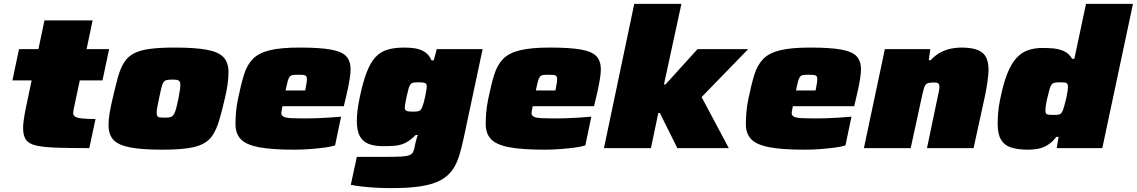

<svg xmlns="http://www.w3.org/2000/svg" viewBox="-20 -763 5856 989"><path d="M440 0Q334 0 267 -2.5Q200 -5 163.5 -14Q127 -23 113 -44.5Q99 -66 99 -103Q99 -118 101 -135Q103 -152 106.5 -172.5Q110 -193 115 -216L143 -349H44L78 -510H178L209 -658H457L426 -510H542L508 -349H391L360 -203Q359 -199 358.5 -194.5Q358 -190 357.5 -186.5Q357 -183 357 -180Q357 -169 366.5 -162.5Q376 -156 401 -153Q426 -150 472 -150Z M816 8Q709 8 648.5 -4Q588 -16 563.5 -43.5Q539 -71 539 -119Q539 -145 544.5 -179.5Q550 -214 560 -255Q575 -320 587.5 -365.5Q600 -411 619 -441Q638 -471 669 -487.5Q700 -504 750.5 -511Q801 -518 879 -518Q986 -518 1046.5 -506.5Q1107 -495 1132 -467.5Q1157 -440 1157 -392Q1157 -365 1152.5 -330.5Q1148 -296 1138 -255Q1123 -190 1109.5 -144.5Q1096 -99 1077 -69Q1058 -39 1026.5 -22.5Q995 -6 944 1Q893 8 816 8ZM828 -157Q843 -157 852.5 -158.5Q862 -160 868 -165Q874 -170 879 -180.5Q884 -191 888.5 -209Q893 -227 899 -255Q904 -281 906.5 -298Q909 -315 909 -327Q909 -339 904.5 -344.5Q900 -350 891 -351.5Q882 -353 867 -353Q849 -353 838.5 -350.5Q828 -348 822 -339Q816 -330 811 -310Q806 -290 799 -255Q793 -228 790 -210Q787 -192 787 -181Q787 -170 791 -164.5Q795 -159 804.5 -158Q814 -157 828 -157Z M1495 8Q1378 8 1312 -5Q1246 -18 1219.5 -47Q1193 -76 1193 -123Q1193 -151 1195.5 -183Q1198 -215 1206 -254Q1221 -327 1236.5 -377.5Q1252 -428 1282 -459Q1312 -490 1369 -504Q1426 -518 1523 -518Q1628 -518 1685 -507.5Q1742 -497 1764 -472.5Q1786 -448 1786 -406Q1786 -387 1781.5 -358.5Q1777 -330 1771 -302Q1765 -274 1760 -254L1751 -216H1435Q1433 -204 1431 -195Q1429 -186 1429 -179Q1430 -168 1440.5 -162Q1451 -156 1479.5 -154.5Q1508 -153 1562 -153Q1582 -153 1610 -154Q1638 -155 1670.5 -157Q1703 -159 1737 -162L1706 -14Q1685 -7 1650 -2.5Q1615 2 1575 5Q1535 8 1495 8ZM1451 -297H1552L1555 -313Q1558 -329 1559.5 -338Q1561 -347 1561 -355Q1561 -366 1556.5 -371Q1552 -376 1543 -377Q1534 -378 1518 -378Q1499 -378 1488.5 -376.5Q1478 -375 1472 -367.5Q1466 -360 1461.5 -343.5Q1457 -327 1451 -297Z M1997 206Q1960 206 1920 204Q1880 202 1845.5 198Q1811 194 1787 189L1818 45Q1842 45 1866 45Q1890 45 1914 45Q1938 45 1962 45Q2015 45 2045 43.5Q2075 42 2089.5 36Q2104 30 2109.5 16.5Q2115 3 2119 -22Q2121 -31 2124 -42.5Q2127 -54 2132 -68H2122Q2094 -40 2069 -27.5Q2044 -15 2016.5 -12.5Q1989 -10 1953 -10Q1910 -10 1879.5 -21.5Q1849 -33 1833.5 -61.5Q1818 -90 1818 -141Q1818 -167 1822 -198Q1826 -229 1834 -266Q1850 -342 1869 -391Q1888 -440 1913.5 -468Q1939 -496 1975.5 -507Q2012 -518 2064 -518Q2094 -518 2120.5 -513.5Q2147 -509 2168.5 -495Q2190 -481 2203 -452H2214L2230 -510H2466L2369 -54Q2358 -2 2345 40Q2332 82 2310 113Q2288 144 2250 165Q2212 186 2150.5 196Q2089 206 1997 206ZM2107 -188Q2123 -188 2132 -189.5Q2141 -191 2146.5 -197Q2152 -203 2156 -214Q2159 -223 2162.5 -234.5Q2166 -246 2168.5 -259Q2171 -272 2173.5 -284Q2176 -296 2177 -305Q2178 -314 2178 -318Q2178 -332 2169 -335.5Q2160 -339 2139 -339Q2121 -339 2111 -337.5Q2101 -336 2095 -329Q2089 -322 2084.5 -306.5Q2080 -291 2074 -263Q2070 -244 2067.5 -229.5Q2065 -215 2065 -210Q2065 -200 2069 -195.5Q2073 -191 2082.5 -189.5Q2092 -188 2107 -188Z M2784 8Q2667 8 2601 -5Q2535 -18 2508.5 -47Q2482 -76 2482 -123Q2482 -151 2484.5 -183Q2487 -215 2495 -254Q2510 -327 2525.5 -377.5Q2541 -428 2571 -459Q2601 -490 2658 -504Q2715 -518 2812 -518Q2917 -518 2974 -507.5Q3031 -497 3053 -472.5Q3075 -448 3075 -406Q3075 -387 3070.5 -358.5Q3066 -330 3060 -302Q3054 -274 3049 -254L3040 -216H2724Q2722 -204 2720 -195Q2718 -186 2718 -179Q2719 -168 2729.5 -162Q2740 -156 2768.5 -154.5Q2797 -153 2851 -153Q2871 -153 2899 -154Q2927 -155 2959.5 -157Q2992 -159 3026 -162L2995 -14Q2974 -7 2939 -2.5Q2904 2 2864 5Q2824 8 2784 8ZM2740 -297H2841L2844 -313Q2847 -329 2848.5 -338Q2850 -347 2850 -355Q2850 -366 2845.5 -371Q2841 -376 2832 -377Q2823 -378 2807 -378Q2788 -378 2777.5 -376.5Q2767 -375 2761 -367.5Q2755 -360 2750.5 -343.5Q2746 -327 2740 -297Z M3091 0 3247 -743H3490L3400 -328H3408L3573 -510H3834L3594 -263L3734 0H3469L3379 -181H3371L3333 0Z M4124 8Q4007 8 3941 -5Q3875 -18 3848.5 -47Q3822 -76 3822 -123Q3822 -151 3824.5 -183Q3827 -215 3835 -254Q3850 -327 3865.5 -377.5Q3881 -428 3911 -459Q3941 -490 3998 -504Q4055 -518 4152 -518Q4257 -518 4314 -507.5Q4371 -497 4393 -472.5Q4415 -448 4415 -406Q4415 -387 4410.5 -358.5Q4406 -330 4400 -302Q4394 -274 4389 -254L4380 -216H4064Q4062 -204 4060 -195Q4058 -186 4058 -179Q4059 -168 4069.5 -162Q4080 -156 4108.5 -154.5Q4137 -153 4191 -153Q4211 -153 4239 -154Q4267 -155 4299.5 -157Q4332 -159 4366 -162L4335 -14Q4314 -7 4279 -2.5Q4244 2 4204 5Q4164 8 4124 8ZM4080 -297H4181L4184 -313Q4187 -329 4188.5 -338Q4190 -347 4190 -355Q4190 -366 4185.5 -371Q4181 -376 4172 -377Q4163 -378 4147 -378Q4128 -378 4117.5 -376.5Q4107 -375 4101 -367.5Q4095 -360 4090.5 -343.5Q4086 -327 4080 -297Z M4430 0 4538 -510H4772L4764 -453H4774Q4799 -480 4826.5 -494Q4854 -508 4881 -513Q4908 -518 4930 -518Q4987 -518 5017.5 -505Q5048 -492 5060 -466.5Q5072 -441 5072 -403Q5072 -381 5066.5 -342.5Q5061 -304 5053 -266L4995 0H4755L4807 -249Q4811 -266 4815 -286Q4819 -306 4819 -314Q4819 -325 4816 -330Q4813 -335 4807 -336.5Q4801 -338 4791 -338Q4775 -338 4765 -336Q4755 -334 4749 -328Q4743 -322 4739.5 -309.5Q4736 -297 4731 -276L4671 0Z M5275 8Q5222 8 5187.5 -3.5Q5153 -15 5136 -44Q5119 -73 5119 -124Q5119 -150 5121.5 -182.5Q5124 -215 5132 -252Q5148 -332 5168.5 -383.5Q5189 -435 5215.5 -464Q5242 -493 5275.5 -504.5Q5309 -516 5350 -516Q5378 -516 5406.5 -513.5Q5435 -511 5460.5 -499.5Q5486 -488 5503 -460H5514L5574 -743H5816L5658 0H5423L5433 -58H5421Q5400 -30 5375.5 -15.5Q5351 -1 5326 3.5Q5301 8 5275 8ZM5407 -171Q5424 -171 5432.5 -172.5Q5441 -174 5446 -179.5Q5451 -185 5455 -195Q5458 -203 5461.5 -215Q5465 -227 5468.5 -241.5Q5472 -256 5475 -270Q5478 -284 5479.5 -296Q5481 -308 5481 -315Q5481 -332 5473 -335.5Q5465 -339 5441 -339Q5423 -339 5413 -337Q5403 -335 5397 -327.5Q5391 -320 5386 -302.5Q5381 -285 5374 -255Q5369 -233 5367 -218.5Q5365 -204 5365 -193Q5365 -183 5369 -178Q5373 -173 5382.5 -172Q5392 -171 5407 -171Z"/></svg>

Font: Saira Expanded Black
Style: Italic
Weight: 900
Width: 7
Italic angle: -12°
Designer: Hector Gatti with collaboration of the Omnibus-Type team
Foundry: Omnibus-Type
Version: Version 1.101